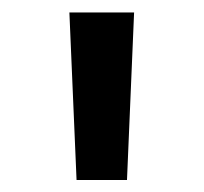

<svg xmlns="http://www.w3.org/2000/svg" viewBox="-20 -748 335 316"><path d="M106 -451.7 94.2 -727.5H200.7L189 -451.7Z"/></svg>

Font: Inter 20pt Medium
Style: Regular
Weight: 500
Version: Version 4.001;git-66647c0bb